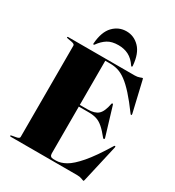

<svg xmlns="http://www.w3.org/2000/svg" viewBox="-215 -1032 1063 1168"><g transform="rotate(30 317.0 -448.5)"><path d="M31 -696Q31 -700 37 -700H504Q523 -700 537 -705.5Q551 -711 554 -711Q556.5 -711 559 -699L608 -490Q609 -482.5 606 -481Q603 -479.5 599 -485Q552 -549 516 -588.8Q480 -628.5 450.5 -650.2Q421 -672 394.5 -680Q368 -688 340 -688H304V-378H360Q408 -378 432 -399.2Q456 -420.5 467 -479Q468 -485 472 -485Q476.5 -485 478 -479L538 -280Q539.5 -274 536 -272Q532 -270 528 -274Q498.5 -311 475.5 -331Q452.5 -351 429 -358.5Q405.5 -366 375 -366H304V-37Q304 -12 329 -12H348Q379.5 -12 415.8 -32.2Q452 -52.5 499 -107Q546 -161.5 609 -265Q613 -270.5 616 -269Q619 -267.5 618 -260L559 -1Q556.5 11 554 11Q551 11 537 5.5Q523 0 504 0H37Q31 0 31 -4Q31 -7.5 39 -9L67 -14Q90 -18 90 -29V-671Q90 -682 67 -686L39 -691Q31 -692.5 31 -696ZM327.5 -810.5Q280.5 -810.5 251.5 -792.2Q222.5 -774 199 -741Q197 -737.5 194 -737.5Q188.5 -737.5 189.5 -744.5Q196 -828 234.5 -868Q273 -908 327.5 -908Q380.5 -908 419.2 -868Q458 -828 464.5 -744.5Q465.5 -737.5 460 -737.5Q457 -737.5 455 -741Q430.5 -778 399 -794.2Q367.5 -810.5 327.5 -810.5Z"/></g></svg>

Font: Fraunces 144pt S000 Black
Style: Regular
Weight: 900
Version: Version 1.000; ttfautohint (v1.8.3)